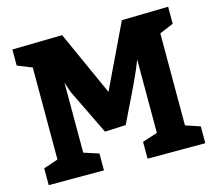

<svg xmlns="http://www.w3.org/2000/svg" viewBox="-101 -831 1079 957"><g transform="rotate(-15 438.5 -352.5)"><path d="M322 -87V0H37V-87L112 -112V-587L37 -617V-700L295 -705L445 -372L602 -700L842 -705V-617L770 -587V-112L845 -87V0H547V-87L625 -112V-491Q607 -444 583.5 -393.5Q560 -343 530.5 -283.5Q501 -224 485 -190L377 -185L262 -422L245 -474V-112Z"/></g></svg>

Font: BitterBold
Style: Bold
Weight: 700
Designer: Sol Matas
Foundry: Sol Matas
Version: Version 001.001